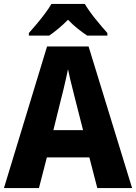

<svg xmlns="http://www.w3.org/2000/svg" viewBox="-20 -951 688 971"><path d="M472 0 432 -155H217L177 0H0L218 -716H428L648 0ZM360 -450Q355 -471 348 -498Q341 -525 334.5 -552.5Q328 -580 324 -601Q320 -581 313.5 -552.5Q307 -524 300.5 -496.5Q294 -469 289 -451L250 -293H400ZM409 -931Q429 -897 462 -856Q495 -815 523 -784V-771H421Q398 -786 373 -806Q348 -826 324 -851Q299 -826 275 -806Q251 -786 229 -771H126V-784Q143 -803 165 -829Q187 -855 207.5 -882.5Q228 -910 240 -931Z"/></svg>

Font: Noto Sans Gurmukhi SemiCondensed ExtraBold
Style: Regular
Weight: 800
Width: 4
Designer: Jelle Bosma - Monotype Design Team
Foundry: Monotype Imaging Inc.
Version: Version 2.004; ttfautohint (v1.8.4.7-5d5b)